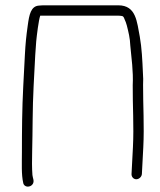

<svg xmlns="http://www.w3.org/2000/svg" viewBox="-20 -660 603 723"><path d="M514.3 -5 519.6 -106C523.7 -185.3 518.5 -264.6 518.8 -340C519.6 -355.3 519.4 -370.3 518.2 -385C516.1 -432.7 513.9 -479.7 506.4 -522C495.5 -576.8 493.5 -640 425.5 -640H148.5C141.2 -640 134.2 -639.7 127.5 -639C96 -637.5 89.9 -603.9 84.6 -565C78.6 -522.5 76 -496.1 73.7 -453L67.6 -336C63 -249 62.6 -168 62.5 -86.5C62.5 -45.4 60.1 -2.8 67.5 29C71 46.8 94.8 46.5 103.3 33C110.4 21.6 103.1 10.6 102.1 -1C100.1 -27.5 100.3 -58.1 101.1 -88.5C103.3 -170.6 102 -249 106.6 -336L112.7 -452.5C113.7 -470.8 114.9 -488.2 116.4 -504.5C118.6 -527.2 125.4 -583.7 131.5 -601H423.5C428.8 -601 433.5 -600.7 437.4 -600C443.7 -600 446.6 -594.9 448.8 -588C452.4 -580.7 455.3 -572.7 457.6 -564C463.6 -540.4 469.8 -515.5 470.6 -489C474.8 -442.8 482.5 -391.4 479.8 -339C479.2 -263.7 484.7 -184.9 480.6 -106L475.3 -5C474.7 5.6 482.6 15 493.2 15C503.8 15 513.7 5.6 514.3 -5Z"/></svg>

Font: Just Breathe
Style: Obl1
Weight: 400
Foundry: Cannot Into Space Fonts
Version: Version 0.72